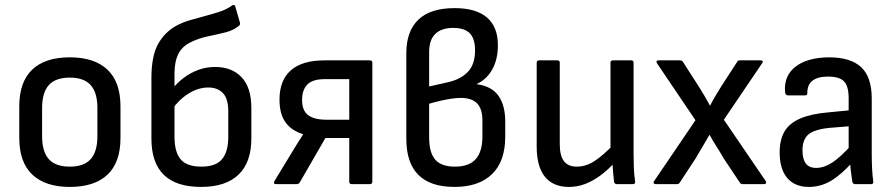

<svg xmlns="http://www.w3.org/2000/svg" viewBox="-20 -726 3525 757"><path d="M255 11Q159 11 107.5 -37.5Q56 -86 56 -182V-307Q56 -403 107 -451.5Q158 -500 255 -500Q352 -500 403.5 -451.5Q455 -403 455 -307V-182Q455 -86 404 -37.5Q353 11 255 11ZM255 -69Q311 -69 337.5 -98.5Q364 -128 364 -189V-300Q364 -361 337.5 -390.5Q311 -420 255 -420Q199 -420 172.5 -390.5Q146 -361 146 -300V-189Q146 -128 172.5 -98.5Q199 -69 255 -69Z M773 11Q675 11 626 -36.5Q577 -84 577 -180V-418Q577 -504 602.5 -551Q628 -598 674 -624Q700 -638 729.5 -646.5Q759 -655 789 -663Q819 -671 846.5 -680Q874 -689 896 -705Q900 -707 903.5 -706Q907 -705 908 -699L926 -637Q928 -629 922 -624Q900 -606 867.5 -598Q835 -590 799 -582.5Q763 -575 731 -559Q698 -543 683 -513Q668 -483 668 -436V-187Q668 -126 692.5 -97.5Q717 -69 774 -69Q831 -69 855.5 -98.5Q880 -128 880 -186V-287Q880 -337 859 -359Q838 -381 801 -381Q762 -381 724 -357.5Q686 -334 658 -294V-374Q679 -400 705 -419.5Q731 -439 762 -450.5Q793 -462 828 -462Q894 -462 932.5 -421.5Q971 -381 971 -300V-180Q971 -86 920.5 -37.5Q870 11 773 11Z M1069 0Q1056 0 1062 -12L1129 -122Q1140 -141 1151.5 -159Q1163 -177 1175 -196V-197Q1129 -211 1105.5 -244Q1082 -277 1082 -333Q1082 -410 1127 -449Q1172 -488 1259 -488H1438Q1448 -488 1448 -479V-10Q1448 0 1438 0H1367Q1357 0 1357 -10V-182H1263L1162 -7Q1158 0 1149 0ZM1267 -254H1357V-414H1261Q1212 -414 1191.5 -392.5Q1171 -371 1171 -332Q1171 -290 1195 -272Q1219 -254 1267 -254Z M1772 11Q1677 11 1629.5 -36.5Q1582 -84 1582 -179V-516Q1582 -603 1629.5 -648.5Q1677 -694 1772 -694Q1857 -694 1900 -657Q1943 -620 1943 -548Q1943 -492 1921 -452.5Q1899 -413 1860 -395V-394Q1919 -386 1945.5 -348Q1972 -310 1972 -247V-187Q1972 -90 1920 -39.5Q1868 11 1772 11ZM1774 -69Q1829 -69 1855.5 -98.5Q1882 -128 1882 -188V-251Q1882 -297 1861 -318.5Q1840 -340 1796 -340Q1780 -340 1760 -337Q1740 -334 1718 -329Q1696 -324 1672 -317V-185Q1672 -124 1696 -96.5Q1720 -69 1774 -69ZM1672 -385 1747 -402Q1796 -413 1824.5 -442.5Q1853 -472 1853 -527Q1853 -574 1832 -595Q1811 -616 1767 -616Q1721 -616 1696.5 -592.5Q1672 -569 1672 -521Z M2223 11Q2161 11 2128.5 -29Q2096 -69 2096 -149V-479Q2096 -488 2106 -488H2178Q2187 -488 2187 -479V-158Q2187 -112 2203.5 -90.5Q2220 -69 2254 -69Q2290 -69 2324 -91Q2358 -113 2403 -160L2406 -88Q2377 -56 2347 -34Q2317 -12 2286.5 -0.5Q2256 11 2223 11ZM2413 0Q2403 0 2401 -9Q2399 -29 2397 -50.5Q2395 -72 2394 -93L2387 -131V-479Q2387 -488 2397 -488H2469Q2478 -488 2478 -479V-122Q2478 -93 2479 -65Q2480 -37 2484 -11Q2486 0 2474 0Z M2565 0Q2560 0 2557.5 -3.5Q2555 -7 2559 -12L2722 -252L2570 -477Q2567 -482 2569 -485Q2571 -488 2577 -488H2661Q2669 -488 2672 -483L2735 -385Q2746 -368 2757 -349Q2768 -330 2779 -310H2780Q2790 -330 2802 -350Q2814 -370 2826 -389L2887 -483Q2889 -487 2892 -487.5Q2895 -488 2898 -488H2979Q2985 -488 2987 -485Q2989 -482 2985 -477L2834 -254L2999 -12Q3002 -7 3000 -3.5Q2998 0 2993 0H2908Q2901 0 2897 -6L2833 -102Q2820 -125 2805.5 -147.5Q2791 -170 2778 -194H2777Q2764 -171 2750 -148Q2736 -125 2723 -102L2660 -6Q2657 0 2648 0Z M3351 0Q3342 0 3340 -12Q3338 -24 3335 -49.5Q3332 -75 3331 -97L3326 -128V-338Q3326 -386 3308 -405Q3290 -424 3245 -424Q3163 -424 3163 -360Q3164 -350 3155 -350H3086Q3076 -350 3075 -366Q3071 -428 3117 -463.5Q3163 -499 3248 -500Q3334 -500 3375.5 -461Q3417 -422 3417 -338V-121Q3417 -87 3418.5 -59.5Q3420 -32 3423 -11Q3425 0 3414 0ZM3169 11Q3114 11 3084 -24Q3054 -59 3054 -125Q3054 -175 3073 -207.5Q3092 -240 3134.5 -258.5Q3177 -277 3246 -283L3339 -292V-229L3252 -222Q3191 -216 3167.5 -196Q3144 -176 3144 -133Q3144 -99 3157 -81.5Q3170 -64 3198 -64Q3229 -64 3262 -85.5Q3295 -107 3343 -161L3346 -92Q3298 -38 3257 -13.5Q3216 11 3169 11Z"/></svg>

Font: Sofia Sans Semi Condensed Medium
Style: Regular
Weight: 500
Designer: Botio Nikoltchev, Ani Petrova
Foundry: lettersoup
Version: Version 4.100